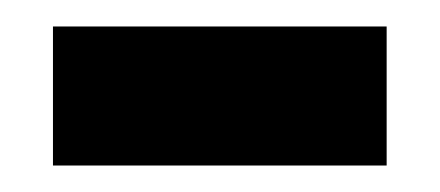

<svg xmlns="http://www.w3.org/2000/svg" viewBox="-20 -708 332 145"><path d="M20 -583V-688H272V-583Z"/></svg>

Font: Bricolage Grotesque 96pt ExtraBold SemiCondensed
Style: Regular
Weight: 800
Width: 4
Version: Version 1.001;gftools[0.9.33.dev8+g029e19f]